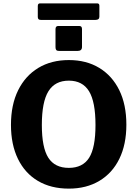

<svg xmlns="http://www.w3.org/2000/svg" viewBox="-20 -1108 814 1138"><path d="M388 10Q282 10 205 -35.5Q128 -81 86.5 -166Q45 -251 45 -368Q45 -487 87.5 -573Q130 -659 207 -705.5Q284 -752 388 -752Q492 -752 568.5 -705.5Q645 -659 687 -573.5Q729 -488 729 -369Q729 -252 687.5 -167Q646 -82 569 -36Q492 10 388 10ZM388 -113Q470 -113 508 -172.5Q546 -232 546 -367Q546 -505 507.5 -567.5Q469 -630 388 -630Q306 -630 267 -567Q228 -504 228 -367Q228 -233 266.5 -173Q305 -113 388 -113ZM466 -936V-830Q466 -818 459.5 -812Q453 -806 439 -806H331Q318 -806 313.5 -811.5Q309 -817 309 -828V-935Q309 -954 325 -954H450Q466 -954 466 -936ZM569 -1074V-1009Q569 -990 546 -990H222Q212 -990 208 -994.5Q204 -999 204 -1008V-1072Q204 -1088 217 -1088H556Q569 -1088 569 -1074Z"/></svg>

Font: Libre Franklin Thin
Style: Bold
Weight: 700
Version: Version 3.000